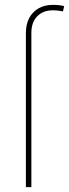

<svg xmlns="http://www.w3.org/2000/svg" viewBox="-20 -769 284 789"><path d="M86.4 0V-633.3Q86.4 -669.4 100.3 -695.3Q114.3 -721.2 139.2 -735.1Q164.1 -749 196.8 -749Q210.4 -749 222.2 -747.8Q233.9 -746.6 243.7 -743.7L238.8 -722.2Q230 -724.1 219.5 -725.3Q209 -726.6 196.8 -726.6Q157.2 -726.6 133.1 -702.1Q108.9 -677.7 108.9 -633.3V0Z"/></svg>

Font: Inter 20pt Thin
Style: Regular
Weight: 250
Version: Version 4.001;git-66647c0bb